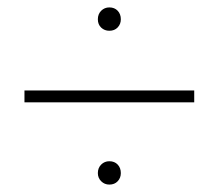

<svg xmlns="http://www.w3.org/2000/svg" viewBox="-20 -490 590 518"><path d="M46 -214V-246H504V-214ZM275 -407Q262 -407 253 -415.5Q244 -424 244 -438Q244 -452 253 -461Q262 -470 275 -470Q289 -470 297.5 -461Q306 -452 306 -438Q306 -425 297.5 -416Q289 -407 275 -407ZM275 8Q262 8 253 -1Q244 -10 244 -23Q244 -37 253 -46Q262 -55 275 -55Q289 -55 297.5 -46Q306 -37 306 -23Q306 -10 297.5 -1Q289 8 275 8Z"/></svg>

Font: Ysabeau SC ExtraLight
Style: Regular
Weight: 250
Designer: Christian Thalmann (Catharsis Fonts)
Version: Version 2.001;gftools[0.9.30]; featfreeze: smcp